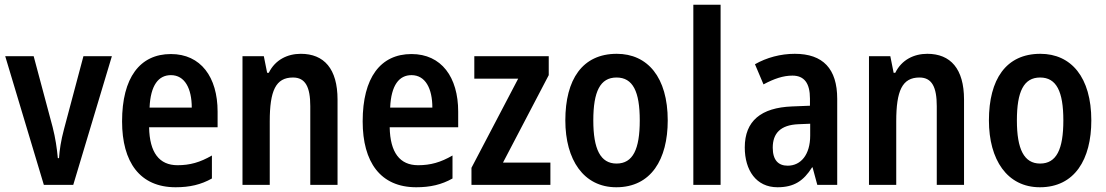

<svg xmlns="http://www.w3.org/2000/svg" viewBox="-20 -846 4664 810"><path d="M165 -66H289L452 -609H332L250 -301C237 -253 231 -211 229 -179H224C220 -221 214 -263 202 -310L122 -609H2Z M701 -618C570 -618 495 -518 495 -334C495 -162 570 -56 721 -56C780 -56 828 -67 874 -93V-190C824 -161 781 -149 729 -149C652 -149 611 -202 609 -309H898V-375C898 -521 827 -618 701 -618ZM701 -529C760 -529 789 -472 789 -392H611C615 -487 649 -529 701 -529Z M1249 -619C1193 -619 1141 -594 1114 -539H1107L1093 -609H1003V-66H1118V-334C1118 -463 1143 -519 1216 -519C1269 -519 1289 -478 1289 -398V-66H1404V-426C1404 -556 1347 -619 1249 -619Z M1716 -618C1585 -618 1510 -518 1510 -334C1510 -162 1585 -56 1736 -56C1795 -56 1843 -67 1889 -93V-190C1839 -161 1796 -149 1744 -149C1667 -149 1626 -202 1624 -309H1913V-375C1913 -521 1842 -618 1716 -618ZM1716 -529C1775 -529 1804 -472 1804 -392H1626C1630 -487 1664 -529 1716 -529Z M2302 -66V-160H2102L2295 -529V-609H1981V-514H2166L1969 -138V-66Z M2797 -338C2797 -520 2712 -619 2582 -619C2437 -619 2365 -511 2365 -338C2365 -172 2442 -56 2580 -56C2727 -56 2797 -174 2797 -338ZM2483 -338C2483 -460 2512 -519 2581 -519C2650 -519 2679 -460 2679 -338C2679 -216 2650 -156 2581 -156C2513 -156 2483 -217 2483 -338Z M3020 -66V-826H2905V-66Z M3333 -619C3273 -619 3214 -603 3165 -575L3201 -490C3246 -514 3284 -527 3323 -527C3373 -527 3397 -495 3397 -430V-400L3322 -397C3191 -392 3122 -336 3122 -224C3122 -128 3170 -56 3260 -56C3330 -56 3370 -83 3406 -140H3408L3428 -66H3512V-429C3512 -556 3452 -619 3333 -619ZM3349 -322 3398 -324V-274C3398 -194 3359 -147 3303 -147C3264 -147 3240 -170 3240 -223C3240 -283 3272 -319 3349 -322Z M3892 -619C3836 -619 3784 -594 3757 -539H3750L3736 -609H3646V-66H3761V-334C3761 -463 3786 -519 3859 -519C3912 -519 3932 -478 3932 -398V-66H4047V-426C4047 -556 3990 -619 3892 -619Z M4584 -338C4584 -520 4499 -619 4369 -619C4224 -619 4152 -511 4152 -338C4152 -172 4229 -56 4367 -56C4514 -56 4584 -174 4584 -338ZM4270 -338C4270 -460 4299 -519 4368 -519C4437 -519 4466 -460 4466 -338C4466 -216 4437 -156 4368 -156C4300 -156 4270 -217 4270 -338Z"/></svg>

Font: Noto Sans Malayalam UI Condensed SemiBold
Style: Regular
Weight: 600
Width: 3
Designer: Jelle Bosma - Monotype Design Team
Foundry: Monotype Imaging Inc.
Version: Version 2.104